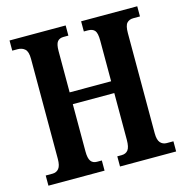

<svg xmlns="http://www.w3.org/2000/svg" viewBox="-105 -813 882 912"><g transform="rotate(-15 335.5 -357.0)"><path d="M22 0V-50H56Q75 -50 86.5 -64Q98 -78 98 -111V-603Q98 -639 84 -651.5Q70 -664 49 -664H22V-714H298V-664H274Q254 -664 244 -651.5Q234 -639 234 -605V-402H438V-602Q438 -639 427.5 -651.5Q417 -664 394 -664H374V-714H650V-664H617Q597 -664 585.5 -651.5Q574 -639 574 -602V-110Q574 -77 586 -63.5Q598 -50 617 -50H650V0H374V-50H395Q416 -50 427 -64Q438 -78 438 -114V-344H234V-111Q234 -78 244 -64Q254 -50 274 -50H298V0Z"/></g></svg>

Font: Noto Serif ExtraCondensed
Style: Bold
Weight: 700
Width: 2
Designer: Monotype Design Team
Foundry: Monotype Imaging Inc.
Version: Version 2.014; ttfautohint (v1.8.4.7-5d5b)